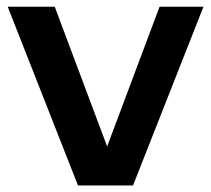

<svg xmlns="http://www.w3.org/2000/svg" viewBox="-20 -566 644 586"><path d="M467 -545.5H601L386 0H218L3.5 -545.5H147L307 -119Z"/></svg>

Font: Encode Sans Semi Expanded SmBd
Style: Regular
Weight: 600
Width: 6
Designer: Multiple Designers
Foundry: Impallari Type
Version: Version 2.000